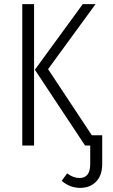

<svg xmlns="http://www.w3.org/2000/svg" viewBox="-20 -705 548 930"><path d="M87.9 0V-685.1H145V0ZM424.8 -49.8H475.1V88.9Q475.1 145 445.3 175Q415.5 205.1 368.2 205.1Q318.8 205.1 278.8 170.9L305.2 134.8Q335 157.2 365.2 157.2Q417 157.2 417 89.8V0H392.1L148.9 -367.2L380.9 -685.1H442.9L212.9 -370.1Z"/></svg>

Font: Fira Sans Compressed Light
Style: Regular
Weight: 300
Width: 1
Designer: Carrois Corporate & Edenspiekermann AG
Foundry: Carrois Corporate GbR & Edenspiekermann AG
Version: Version 4.203;PS 004.203;hotconv 1.0.88;makeotf.lib2.5.64775